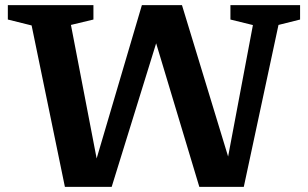

<svg xmlns="http://www.w3.org/2000/svg" viewBox="-20 -727 1200 747"><path d="M755.5 0 587.5 -558.5 414.5 0H232.5L103 -628L10.5 -651V-707H343.5V-651L256 -630L356 -110.5L532 -707H688L867.5 -118L964 -629.5L876.5 -651V-707H1147.5V-651L1063.5 -630L928.5 0Z"/></svg>

Font: Newsreader 6pt Medium
Style: Regular
Weight: 500
Designer: Hugues Gentile
Foundry: Production Type
Version: Version 1.003; ttfautohint (v1.8.3)